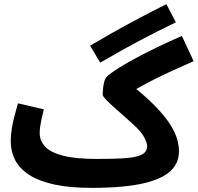

<svg xmlns="http://www.w3.org/2000/svg" viewBox="-20 -888 957 929"><path d="M465 -585 416 -667Q465 -696 517 -725.5Q569 -755 633.5 -789.5Q698 -824 785 -868L831 -780Q742 -737 677.5 -703Q613 -669 562.5 -640.5Q512 -612 465 -585ZM424 21 450 -119Q521 -119 567.5 -121.5Q614 -124 641.5 -131Q669 -138 680.5 -150.5Q692 -163 692 -182Q692 -194 679.5 -220.5Q667 -247 626 -285Q604 -305 578.5 -327.5Q553 -350 530 -370.5Q507 -391 492 -407Q477 -423 477 -430Q477 -445 479 -463Q481 -481 485.5 -496Q490 -511 498 -518Q515 -534 548.5 -555.5Q582 -577 629 -602.5Q676 -628 734.5 -656.5Q793 -685 860 -714L917 -592Q862 -568 813 -545.5Q764 -523 721.5 -501.5Q679 -480 643.5 -459.5Q608 -439 581 -419L594 -493Q679 -428 729.5 -376Q780 -324 805 -283.5Q830 -243 838 -211.5Q846 -180 846 -156Q846 -117 827.5 -87.5Q809 -58 773.5 -37.5Q738 -17 687 -4Q636 9 570 15Q504 21 424 21ZM424 21Q316 21 241.5 4.5Q167 -12 120.5 -42.5Q74 -73 53 -114Q32 -155 32 -204Q32 -236 37.5 -268.5Q43 -301 51.5 -332Q60 -363 67 -388L192 -359Q188 -341 183 -320Q178 -299 175 -279.5Q172 -260 172 -244Q172 -207 198.5 -178.5Q225 -150 286 -134.5Q347 -119 450 -119L470 -11Z"/></svg>

Font: Noto Sans
Style: Bold
Weight: 700
Designer: Monotype Design Team
Foundry: Monotype Imaging Inc.
Version: Version 2.000;GOOG;noto-source:20170915:90ef993387c0; ttfaut